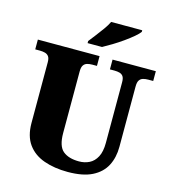

<svg xmlns="http://www.w3.org/2000/svg" viewBox="-133 -1039 1035 1157"><g transform="rotate(15 384.5 -460.5)"><path d="M396 10Q313 10 248 -13Q183 -36 146.5 -86.5Q110 -137 110 -219V-597Q110 -622 101.5 -633.5Q93 -645 78.5 -649Q64 -653 46 -653H17V-714H402V-653H373Q356 -653 341.5 -649Q327 -645 318.5 -632.5Q310 -620 310 -593V-210Q310 -128 345.5 -98.5Q381 -69 446 -69Q481 -69 510 -83.5Q539 -98 556.5 -131Q574 -164 574 -219V-597Q574 -622 566 -633.5Q558 -645 544 -649Q530 -653 512 -653H483V-714H753V-653H723Q705 -653 690.5 -649Q676 -645 667.5 -632.5Q659 -620 659 -593V-217Q659 -150 632.5 -99Q606 -48 548.5 -19Q491 10 396 10ZM312 -784Q327 -803 347 -829Q367 -855 386.5 -882Q406 -909 416 -931H610V-921Q601 -908 577.5 -888Q554 -868 523 -846Q492 -824 460 -804.5Q428 -785 402 -771H312Z"/></g></svg>

Font: Noto Serif Kannada Black
Style: Regular
Weight: 900
Version: Version 2.003